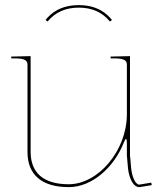

<svg xmlns="http://www.w3.org/2000/svg" viewBox="-20 -746 650 768"><path d="M295 -715.5C345.5 -715.5 387.5 -699 419.5 -660L428 -666C408 -691 370.5 -725.5 295 -725.5C221.5 -725.5 183 -692.5 162 -666L170.5 -660C200.5 -697 242.5 -715.5 295 -715.5ZM25 -512.5H37.5C76 -512.5 90 -506 90 -487.5V-137.5C90 -46.5 148 2.5 255 2.5C348.5 2.5 436.5 -76.5 476 -177.5C479.5 -186.5 482 -190 484 -190C486.5 -190 487.5 -183 487.5 -174.5V-124L492 -73.5C495.5 -36.5 511.5 2.5 537.5 2.5H538.5L587 -5.5L585 -15.5L537 -7.5C522 -8 508 -37.5 504.5 -74.5L500 -124.5V-521.5L435 -520H422.5V-512.5H435C473.5 -512.5 487.5 -506 487.5 -487.5V-289C487.5 -144 373 -9 255 -9C154 -9 102.5 -54.5 102.5 -139V-521.5L37.5 -520H25Z"/></svg>

Font: Znikomit
Style: Regular
Weight: 100
Designer: gluk
Foundry: gluk
Version: Version 0.55